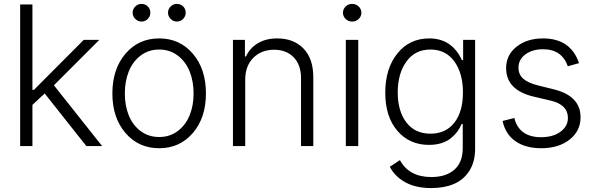

<svg xmlns="http://www.w3.org/2000/svg" viewBox="-20 -750 3057 986"><path d="M83.5 0V-727.1H146.5V-288.6H154.3L410.2 -545.4H490.2L256.8 -312L504.4 0H423.3L209.5 -270L146.5 -211.4V0Z M706.5 -639.2Q688.5 -639.2 674.8 -652.8Q661.1 -666.5 661.1 -684.6Q661.1 -703.6 674.8 -716.8Q688.5 -730 706.5 -730Q726.1 -730 739 -717Q752 -704.1 752 -684.6Q752 -666.5 738.8 -652.8Q725.6 -639.2 706.5 -639.2ZM888.2 -639.2Q870.1 -639.2 856.4 -652.8Q842.8 -666.5 842.8 -684.6Q842.8 -703.6 856.4 -716.8Q870.1 -730 888.2 -730Q907.7 -730 920.7 -717Q933.6 -704.1 933.6 -684.6Q933.6 -666.5 920.4 -652.8Q907.2 -639.2 888.2 -639.2ZM557.1 -270Q557.1 -395.5 624.3 -474.1Q691.4 -552.7 797.4 -552.7Q903.3 -552.7 970.5 -474.1Q1037.6 -395.5 1037.6 -270Q1037.6 -145.5 970.5 -67.1Q903.3 11.2 797.4 11.2Q691.4 11.2 624.3 -67.1Q557.1 -145.5 557.1 -270ZM701.9 -77.1Q742.7 -46.4 797.4 -46.4Q852.1 -46.4 892.8 -77.1Q933.6 -107.9 953.9 -158Q974.1 -208 974.1 -270Q974.1 -332 954.1 -382.6Q934.1 -433.1 893.1 -464.4Q852.1 -495.6 797.4 -495.6Q742.7 -495.6 701.9 -464.4Q661.1 -433.1 641.1 -382.6Q621.1 -332 621.1 -270Q621.1 -208 641.1 -158Q661.1 -107.9 701.9 -77.1Z M1239.3 -340.8V0H1176.3V-545.4H1237.8V-460H1243.2Q1262.7 -502.9 1304 -527.8Q1345.2 -552.7 1403.8 -552.7Q1488.3 -552.7 1538.6 -500.7Q1588.9 -448.7 1588.9 -353.5V0H1525.9V-349.6Q1525.9 -416.5 1488.3 -455.6Q1450.7 -494.6 1387.7 -494.6Q1322.3 -494.6 1280.8 -452.9Q1239.3 -411.1 1239.3 -340.8Z M1822 -652.6Q1808.1 -639.2 1788.6 -639.2Q1769 -639.2 1755.1 -652.6Q1741.2 -666 1741.2 -684.6Q1741.2 -703.1 1755.1 -716.6Q1769 -730 1788.6 -730Q1808.1 -730 1822 -716.6Q1835.9 -703.1 1835.9 -684.6Q1835.9 -666 1822 -652.6ZM1755.9 0V-545.4H1819.8V0Z M2194.8 215.8Q2115.2 215.8 2061.3 186Q2007.3 156.2 1981.9 106.4L2033.7 72.3Q2081.5 159.2 2194.8 159.2Q2270 159.2 2313.2 121.6Q2356.4 84 2356.4 10.3V-112.8H2350.6Q2341.8 -92.3 2328.9 -74.7Q2315.9 -57.1 2296.1 -40.8Q2276.4 -24.4 2247.3 -15.1Q2218.3 -5.9 2183.1 -5.9Q2083 -5.9 2020.8 -78.1Q1958.5 -150.4 1958.5 -273.9Q1958.5 -398.4 2020.8 -475.6Q2083 -552.7 2184.1 -552.7Q2300.8 -552.7 2352.1 -441.4H2358.4V-545.4H2419.9V14.2Q2419.9 81.5 2390.1 127.7Q2360.4 173.8 2310.8 194.8Q2261.2 215.8 2194.8 215.8ZM2190.4 -63.5Q2269 -63.5 2313.2 -119.9Q2357.4 -176.3 2357.4 -275.4Q2357.4 -373.5 2313.2 -434.6Q2269 -495.6 2190.4 -495.6Q2111.3 -495.6 2066.9 -433.6Q2022.5 -371.6 2022.5 -275.4Q2022.5 -179.7 2066.7 -121.6Q2110.8 -63.5 2190.4 -63.5Z M2953.6 -425.8 2896 -409.7Q2865.2 -497.1 2769 -497.1Q2713.9 -497.1 2678.2 -470.7Q2642.6 -444.3 2642.6 -402.8Q2642.6 -367.7 2666.5 -346.2Q2690.4 -324.7 2742.2 -311.5L2824.7 -291Q2961.4 -257.3 2961.4 -147.5Q2961.4 -77.6 2905.3 -33.2Q2849.1 11.2 2759.3 11.2Q2678.7 11.2 2627 -24.9Q2575.2 -61 2561 -128.9L2621.6 -144Q2632.8 -95.7 2667.5 -70.6Q2702.1 -45.4 2758.3 -45.4Q2820.3 -45.4 2858.4 -73.5Q2896.5 -101.6 2896.5 -144.5Q2896.5 -212.4 2807.6 -233.4L2718.3 -254.4Q2579.1 -288.1 2579.1 -400.4Q2579.1 -467.3 2632.6 -510Q2686 -552.7 2769 -552.7Q2910.2 -552.7 2953.6 -425.8Z"/></svg>

Font: Interop Light
Style: Regular
Weight: 300
Designer: Rasmus Andersson, Google, Jang Haemin
Foundry: jhaemin
Version: Version 1.007